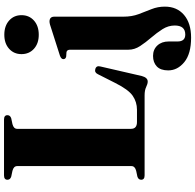

<svg xmlns="http://www.w3.org/2000/svg" viewBox="-28 -712 972 956"><g transform="rotate(-90 458.0 -234.0)"><path d="M346.5 -664 318 -658Q294.5 -652 294.5 -634.5V-67.5Q294.5 -38 328.5 -38H389.5Q428 -38 459 -59.2Q490 -80.5 523 -146.5L566.5 -232.5Q575 -250.5 592 -245.5Q610.5 -240.5 605 -220L557.5 -14Q549.5 15.5 530 15.5Q518.5 15.5 502.8 7.8Q487 0 461 0H63Q41 0 41 -17Q41 -31 57 -36L85.5 -42Q109 -48 109 -65.5V-634.5Q109 -652 85.5 -658L57 -664Q41 -669 41 -683Q41 -700 63 -700H340.5Q362.5 -700 362.5 -683Q362.5 -669 346.5 -664ZM763 -527Q719.5 -527 693 -551Q666.5 -575 666.5 -613Q666.5 -650.5 693 -674.5Q719.5 -698.5 763 -698.5Q807 -698.5 833.8 -674.5Q860.5 -650.5 860.5 -613Q860.5 -575 833.8 -551Q807 -527 763 -527ZM853 -105.5Q853 -63.5 865.5 -30Q878 3.5 890.5 34.5Q903 65.5 903 101Q903 161 861.8 196.2Q820.5 231.5 748.5 231.5Q668 231.5 626.8 197.8Q585.5 164 585.5 117.5Q585.5 79.5 605.2 60.8Q625 42 657.5 42Q689.5 42 709.5 63.5Q729.5 85 729.5 120V164Q729.5 202.5 764 202.5Q809 202.5 809 150Q809 118 790.8 89.2Q772.5 60.5 748.8 33Q725 5.5 706.8 -22.2Q688.5 -50 688.5 -80V-370.5Q688.5 -387 676 -389L654 -390.5Q641.5 -393.5 641.5 -404.5Q641.5 -415 658.5 -421.5L790 -463.5Q817.5 -473.5 828.5 -473.5Q853 -473.5 853 -449.5Z"/></g></svg>

Font: Fraunces 72pt S000
Style: Bold
Weight: 700
Version: Version 1.000; ttfautohint (v1.8.3)